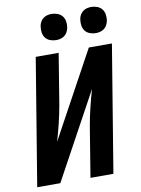

<svg xmlns="http://www.w3.org/2000/svg" viewBox="-102 -1029 804 1097"><g transform="rotate(-10 300.0 -480.5)"><path d="M23 0 144 -735H277L229 -441Q220 -390 207.5 -338.5Q195 -287 180 -236L452 -735H586L465 0H332L380 -294Q389 -345 401.5 -396.5Q414 -448 429 -499L157 0ZM506 -809Q488 -809 471 -815.5Q454 -822 444 -835.5Q434 -849 431.5 -867Q429 -885 432 -903Q434 -916 440.5 -927.5Q447 -939 457.5 -947Q468 -955 480.5 -958Q493 -961 505 -961Q523 -961 540 -954.5Q557 -948 567.5 -934.5Q578 -921 580.5 -903Q583 -885 580 -867Q577 -854 571 -842.5Q565 -831 554 -823Q543 -815 530.5 -812Q518 -809 506 -809ZM276 -809Q258 -809 241 -815.5Q224 -822 214 -835.5Q204 -849 201.5 -867Q199 -885 202 -903Q204 -916 210.5 -927.5Q217 -939 227.5 -947Q238 -955 250.5 -958Q263 -961 275 -961Q293 -961 310 -954.5Q327 -948 337.5 -934.5Q348 -921 350.5 -903Q353 -885 350 -867Q347 -854 341 -842.5Q335 -831 324 -823Q313 -815 300.5 -812Q288 -809 276 -809Z"/></g></svg>

Font: Iosevka XBd Ex Obl
Style: Regular
Weight: 800
Width: 7
Italic angle: -9°
Monospace: yes
Designer: Belleve Invis
Foundry: Belleve Invis
Version: Version 32.5.0; ttfautohint (v1.8.4)